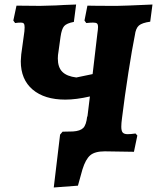

<svg xmlns="http://www.w3.org/2000/svg" viewBox="-20 -670 695 850"><path d="M655 -650 645 -574Q609 -569 595 -557Q581 -545 577 -514Q565 -455 548.5 -349.5Q532 -244 520 -146Q517 -124 517 -109Q517 -90 523.5 -83Q530 -76 545 -76Q559 -76 580 -79L588 -70L573 2L444 0Q400 0 379.5 17.5Q359 35 345 80L325 152L218 160L246 -74L257 -87L303 -88Q335 -90 348.5 -103.5Q362 -117 366 -155L367 -153L378 -243Q317 -229 269 -229Q177 -229 124.5 -273.5Q72 -318 72 -399Q72 -407 74 -429L88 -531Q89 -538 89 -549Q89 -561 85.5 -565.5Q82 -570 73 -570Q59 -570 47 -568L39 -579L53 -645L157 -644L228 -646Q243 -647 264.5 -648Q286 -649 317 -650L307 -573Q275 -567 264 -554.5Q253 -542 248 -507L239 -442Q236 -426 236 -411Q236 -372 256 -352Q276 -332 318 -327L390 -342L411 -521Q414 -541 414 -550Q414 -562 409.5 -566Q405 -570 392 -570Q382 -570 362 -568L354 -579L367 -645Q398 -644 498 -644Q523 -644 655 -650Z"/></svg>

Font: Alegreya ExtraBold
Style: Italic
Weight: 800
Italic angle: -7°
Designer: Juan Pablo del Peral
Foundry: Huerta Tipografica
Version: Version 2.007; ttfautohint (v1.6)